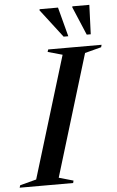

<svg xmlns="http://www.w3.org/2000/svg" viewBox="-99 -959 611 1001"><g transform="rotate(-5 207.0 -459.0)"><path d="M246 -671 169.5 -692.5 173.5 -705H453L449.5 -692.5L363.5 -670L170 -34L245.5 -12.5L242.5 0H-37.5L-33.5 -12.5L52 -35ZM284 -764.5H259.5L146 -912.5L147.5 -918H243.5ZM401.5 -764.5H380.5L318 -912.5L318.5 -918H407.5Z"/></g></svg>

Font: Newsreader 60pt Medium
Style: Italic
Weight: 500
Italic angle: -17°
Designer: Hugues Gentile
Foundry: Production Type
Version: Version 1.003